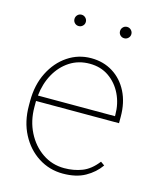

<svg xmlns="http://www.w3.org/2000/svg" viewBox="-110 -797 725 885"><g transform="rotate(15 252.0 -355.0)"><path d="M273.9 9.8Q210 9.8 157.2 -23.9Q104.5 -57.6 73.5 -116.9Q42.5 -176.3 42.5 -252.9V-274.4Q42.5 -351.6 72.5 -411.1Q102.5 -470.7 152.8 -504.4Q203.1 -538.1 264.2 -538.1Q322.8 -538.1 368.2 -509.8Q413.6 -481.4 439.2 -430.7Q464.8 -379.9 464.8 -312.5V-281.7H68.8Q68.8 -278.3 68.8 -274.4V-252.9Q68.8 -187 95.9 -133.3Q123 -79.6 169.4 -47.9Q215.8 -16.1 273.9 -16.1Q319.3 -16.1 358.6 -31.2Q397.9 -46.4 430.7 -88.9L449.2 -75.7Q422.9 -38.1 380.1 -14.2Q337.4 9.8 273.9 9.8ZM264.2 -511.7Q210.9 -511.7 169.4 -484.9Q127.9 -458 102.3 -411.9Q76.7 -365.7 70.8 -308.1H438.5V-314.5Q438.5 -367.7 417 -412.4Q395.5 -457 356.4 -484.4Q317.4 -511.7 264.2 -511.7ZM142.1 -692.9Q142.1 -704.1 149.9 -712.2Q157.7 -720.2 168.9 -720.2Q180.2 -720.2 188.2 -712.2Q196.3 -704.1 196.3 -692.9Q196.3 -681.6 188.2 -673.8Q180.2 -666 168.9 -666Q157.7 -666 149.9 -673.8Q142.1 -681.6 142.1 -692.9ZM359.4 -692.9Q359.4 -704.1 367.2 -712.2Q375 -720.2 386.2 -720.2Q397.5 -720.2 405.5 -712.2Q413.6 -704.1 413.6 -692.9Q413.6 -681.6 405.5 -673.8Q397.5 -666 386.2 -666Q375 -666 367.2 -673.8Q359.4 -681.6 359.4 -692.9Z"/></g></svg>

Font: Vazirmatn FD Thin
Style: Regular
Weight: 100
Designer: Saber Rastikerdar
Foundry: Saber Rastikerdar
Version: Version 33.003